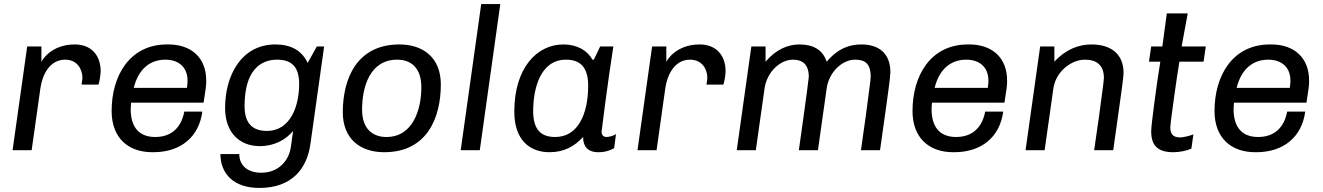

<svg xmlns="http://www.w3.org/2000/svg" viewBox="-20 -740 6519 946"><path d="M348 -521C232 -521 187 -443 184 -435V-511H114L42 0H136L179 -305C188 -369 223 -446 301 -446C363 -446 386 -395 386 -358C386 -353 386 -350 382 -323H465C468 -328 476 -368 476 -389C476 -465 432 -521 348 -521Z M810 -521H803C618 -521 530 -366 530 -193C530 -62 610 10 731 10H735C872 10 960 -66 977 -190H888C882 -157 858 -65 745 -65C657 -65 624 -123 624 -202C624 -213 625 -223 626 -234H983C993 -294 996 -321 996 -333V-344C996 -455 923 -521 810 -521ZM795 -446C858 -446 904 -411 904 -343C904 -335 904 -327 901 -307H639C662 -400 719 -446 795 -446Z M1337 -521C1169 -521 1089 -368 1089 -208C1089 -85 1162 -20 1260 -20C1332 -20 1389 -52 1424 -95L1413 -15C1403 54 1350 111 1268 111C1199 111 1159 75 1159 19H1066C1066 111 1126 186 1258 186C1420 186 1494 89 1510 -34L1577 -511H1541L1496 -430C1467 -491 1414 -521 1337 -521ZM1345 -446C1411 -446 1454 -417 1454 -326C1454 -219 1412 -95 1295 -95C1229 -95 1185 -127 1185 -217C1185 -394 1264 -446 1345 -446Z M1948 -521C1737 -521 1669 -351 1669 -187C1669 -54 1757 10 1873 10C2084 10 2152 -159 2152 -324C2152 -457 2064 -521 1948 -521ZM1937 -446C2005 -446 2056 -406 2056 -310C2056 -201 2015 -65 1884 -65C1816 -65 1764 -105 1764 -200C1764 -309 1801 -446 1937 -446Z M2445 -720H2351L2250 0H2344Z M2756 -521C2625 -521 2514 -405 2514 -190C2514 -52 2588 10 2688 10C2757 10 2810 -18 2853 -65C2853 -24 2870 10 2929 10C2965 10 2993 -2 3006 -10L3015 -79C3004 -72 2983 -65 2968 -65C2955 -65 2944 -73 2944 -92C2944 -95 2974 -332 3002 -511H2937L2906 -446H2899C2875 -490 2825 -521 2756 -521ZM2769 -446C2834 -446 2878 -414 2878 -318C2878 -179 2828 -65 2716 -65C2649 -65 2607 -97 2607 -193C2607 -295 2638 -446 2769 -446Z M3427 -521C3311 -521 3266 -443 3263 -435V-511H3193L3121 0H3215L3258 -305C3267 -369 3302 -446 3380 -446C3442 -446 3465 -395 3465 -358C3465 -353 3465 -350 3461 -323H3544C3547 -328 3555 -368 3555 -389C3555 -465 3511 -521 3427 -521Z M4225 -521C4169 -521 4112 -505 4053 -436C4034 -495 3986 -521 3919 -521C3862 -521 3804 -497 3752 -436V-511H3682L3610 0H3704L3747 -304C3758 -384 3823 -446 3887 -446C3935 -446 3965 -422 3965 -361C3964 -348 3952 -258 3940 -171L3916 0H4010L4053 -304C4064 -384 4129 -446 4193 -446C4241 -446 4270 -428 4270 -361C4270 -346 4257 -258 4246 -170L4222 0H4316L4341 -177C4354 -268 4367 -364 4367 -384C4367 -479 4308 -521 4225 -521Z M4756 -521H4749C4564 -521 4476 -366 4476 -193C4476 -62 4556 10 4677 10H4681C4818 10 4906 -66 4923 -190H4834C4828 -157 4804 -65 4691 -65C4603 -65 4570 -123 4570 -202C4570 -213 4571 -223 4572 -234H4929C4939 -294 4942 -321 4942 -333V-344C4942 -455 4869 -521 4756 -521ZM4741 -446C4804 -446 4850 -411 4850 -343C4850 -335 4850 -327 4847 -307H4585C4608 -400 4665 -446 4741 -446Z M5358 -521C5295 -521 5231 -497 5175 -436V-511H5105L5033 0H5127L5170 -304C5181 -384 5255 -446 5326 -446C5382 -446 5419 -420 5419 -356C5419 -340 5406 -253 5395 -167L5371 0H5465L5490 -178C5503 -268 5516 -364 5516 -380C5516 -478 5449 -521 5358 -521Z M5832 -674H5729L5707 -511H5652L5641 -436H5697C5688 -379 5680 -328 5674 -281L5666 -221C5658 -162 5652 -109 5652 -93C5652 -20 5687 10 5762 10C5791 10 5827 3 5850 -8L5860 -78C5843 -71 5811 -63 5796 -63C5772 -63 5746 -69 5746 -112C5746 -120 5752 -169 5760 -225L5768 -283C5774 -329 5782 -380 5791 -436H5910L5921 -511H5802Z M6244 -521H6237C6052 -521 5964 -366 5964 -193C5964 -62 6044 10 6165 10H6169C6306 10 6394 -66 6411 -190H6322C6316 -157 6292 -65 6179 -65C6091 -65 6058 -123 6058 -202C6058 -213 6059 -223 6060 -234H6417C6427 -294 6430 -321 6430 -333V-344C6430 -455 6357 -521 6244 -521ZM6229 -446C6292 -446 6338 -411 6338 -343C6338 -335 6338 -327 6335 -307H6073C6096 -400 6153 -446 6229 -446Z"/></svg>

Font: Chivo
Style: Italic
Weight: 400
Italic angle: -8°
Designer: Hector Gatti
Foundry: Omnibus-Type
Version: Version 1.003;PS 001.003;hotconv 1.0.70;makeotf.lib2.5.58329